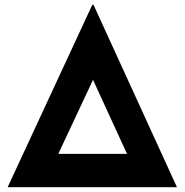

<svg xmlns="http://www.w3.org/2000/svg" viewBox="-20 -785 774 805"><path d="M12 0 367 -765H372L722 0ZM540 -80 304 -594 427 -572 188 -62 97 -140H615Z"/></svg>

Font: Reem Kufi Fun
Style: Bold
Weight: 700
Designer: Khaled Hosny
Version: Version 1.005